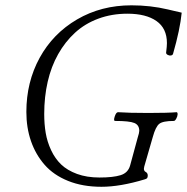

<svg xmlns="http://www.w3.org/2000/svg" viewBox="-20 -696 710 729"><path d="M80.1 -271Q80.1 -384.3 130.6 -476.6Q181.2 -568.8 272.7 -622.3Q364.3 -675.8 479 -675.8Q551.3 -675.8 617.2 -660.2Q629.4 -657.2 642.3 -654.3Q655.3 -651.4 661.6 -649.9Q668 -648.4 669.9 -647.9Q663.6 -584 637.2 -492.2Q635.7 -486.3 628.9 -485.4Q622.1 -484.4 616 -488Q609.9 -491.7 610.8 -497.1Q613.8 -520.5 613.8 -532.2Q613.8 -588.4 574 -616.2Q534.2 -644 463.9 -644Q404.3 -644 353.5 -625.2Q302.7 -606.4 265.1 -572Q227.5 -537.6 200.9 -490.5Q174.3 -443.4 161.1 -385.7Q147.9 -328.1 147.9 -263.2Q147.9 -224.1 153.6 -190.9Q159.2 -157.7 174.1 -125.7Q189 -93.8 212.2 -71.5Q235.4 -49.3 272.5 -35.6Q309.6 -22 357.9 -22Q409.2 -22 437.7 -30.8Q466.3 -39.6 474.1 -67.9L502.9 -173.8Q508.8 -191.9 508.8 -199.2Q508.8 -221.2 490.2 -229Q471.7 -236.8 417 -236.8Q410.2 -236.8 415.5 -253.4Q420.9 -270 428.2 -270Q468.3 -267.1 543 -267.1Q618.2 -267.1 650.9 -270Q654.8 -268.6 654.3 -261.2Q653.8 -253.9 649.2 -245.4Q644.5 -236.8 640.1 -236.8Q598.6 -236.8 584.7 -225.8Q570.8 -214.8 560.1 -175.8L527.8 -64Q525.4 -55.2 527.1 -50.3Q528.8 -45.4 532 -43.9Q535.2 -42.5 538.1 -39.1Q541 -35.6 541 -29.8Q541 -22.9 538.6 -19.8Q536.1 -16.6 529.8 -15.1Q436.5 13.2 365.2 13.2Q293.9 13.2 238.8 -9Q183.6 -31.2 149.4 -70.3Q115.2 -109.4 97.7 -160.2Q80.1 -210.9 80.1 -271Z"/></svg>

Font: Junicode SmCond Light
Style: Italic
Weight: 300
Width: 4
Italic angle: -11°
Designer: Peter S. Baker
Version: Version 2.206